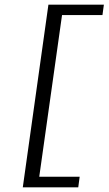

<svg xmlns="http://www.w3.org/2000/svg" viewBox="-20 -721 462 817"><path d="M313 76H77L186 -701H422L416 -657H244L147 31H319Z"/></svg>

Font: Arsenal
Style: Italic
Weight: 400
Italic angle: -9.10001°
Designer: Andrij Shevchenko
Foundry: Stairsfor
Version: Version 2.001;PS 002.001;hotconv 1.0.88;makeotf.lib2.5.64775